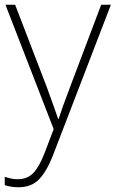

<svg xmlns="http://www.w3.org/2000/svg" viewBox="-23 -643 489 812"><path d="M0 -623H41L174 -277Q191 -231 203 -197Q215 -163 223 -140H225Q232 -162 244 -196Q256 -230 273 -274L405 -623H446L201 14Q175 81 142.5 115Q110 149 55 149Q25 149 -3 140V105Q11 109 23.5 112Q36 115 52 115Q92 115 117.5 89Q143 63 166 3L204 -97Z"/></svg>

Font: Noto Sans Telugu UI ExtraLight
Style: Regular
Weight: 200
Designer: Jelle Bosma - Monotype Design Team
Foundry: Monotype Imaging Inc.
Version: Version 2.005; ttfautohint (v1.8.4.7-5d5b)